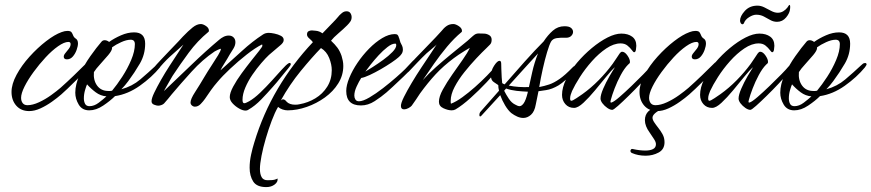

<svg xmlns="http://www.w3.org/2000/svg" viewBox="-20 -439 3554 783"><path d="M99 14Q66 14 46.5 -8Q27 -30 27 -64Q27 -96 47.5 -134Q68 -172 100.5 -208Q133 -244 168 -271Q203 -298 231 -308Q244 -313 255 -313Q268 -313 272 -307Q276 -301 278.5 -294Q281 -287 287 -283Q298 -277 298 -262Q298 -251 292.5 -235.5Q287 -220 277 -208.5Q267 -197 253 -197Q240 -197 240 -208Q240 -215 247 -223Q254 -231 261 -240.5Q268 -250 268 -259Q268 -268 259 -268Q242 -268 217 -250.5Q192 -233 166 -205Q140 -177 117 -145.5Q94 -114 80 -86Q66 -58 66 -40Q66 -27 72.5 -18.5Q79 -10 92 -10Q113 -10 139 -22Q165 -34 188.5 -51Q212 -68 227 -81Q255 -106 281.5 -131.5Q308 -157 334 -183Q337 -186 341 -186Q350 -186 350 -178Q350 -174 334 -156.5Q318 -139 296 -117Q274 -95 255 -77Q236 -59 230 -54Q214 -40 191.5 -24Q169 -8 145 3Q121 14 99 14Z M344 11Q315 11 301 -12.5Q287 -36 287 -61Q287 -95 305 -134.5Q323 -174 348.5 -210Q374 -246 394 -269Q399 -275 407 -275Q416 -275 425 -268Q446 -283 473.5 -295Q501 -307 527 -307Q572 -307 572 -261Q572 -217 550.5 -180Q529 -143 503 -108Q496 -99 489.5 -91Q483 -83 475 -75Q519 -87 552 -115Q585 -143 617 -173Q621 -177 624.5 -179.5Q628 -182 634 -182Q639 -182 639 -175Q639 -174 636 -170Q633 -166 632 -164Q599 -124 550.5 -89.5Q502 -55 449 -47Q430 -28 401 -8.5Q372 11 344 11ZM422 -68Q426 -68 429.5 -68Q433 -68 437 -69Q457 -93 478.5 -126Q500 -159 515 -194.5Q530 -230 530 -259Q530 -277 513 -277Q496 -277 474 -267Q452 -257 437 -246V-243Q437 -233 421.5 -214.5Q406 -196 388.5 -177Q371 -158 363 -145Q360 -112 376 -90Q392 -68 422 -68ZM345 -6Q364 -6 382.5 -20Q401 -34 414 -46Q390 -48 370.5 -62.5Q351 -77 335 -95Q332 -89 327 -72Q322 -55 322 -38Q322 -25 327 -15.5Q332 -6 345 -6Z M981 12Q970 12 955 3.5Q940 -5 928.5 -17.5Q917 -30 917 -43Q917 -60 931 -86Q945 -112 965.5 -140Q986 -168 1005.5 -192.5Q1025 -217 1037 -232Q1051 -250 1050 -252.5Q1049 -255 1049 -258Q1021 -244 986 -216.5Q951 -189 919 -159Q887 -129 867 -105Q853 -89 840.5 -71.5Q828 -54 816 -36Q809 -26 798.5 -15Q788 -4 775 -4Q768 -4 762.5 -9Q757 -14 757 -21Q757 -35 775.5 -63.5Q794 -92 814 -126Q827 -148 842.5 -171.5Q858 -195 869.5 -214Q881 -233 881 -240H880Q877 -240 866.5 -235Q856 -230 855 -229Q806 -196 761.5 -147Q717 -98 680 -54Q673 -45 665 -35.5Q657 -26 649 -17Q645 -13 638 -10.5Q631 -8 625 -8Q619 -8 608.5 -12Q598 -16 598 -26Q598 -38 609 -61Q620 -84 636.5 -113Q653 -142 671.5 -170.5Q690 -199 705.5 -222.5Q721 -246 728 -257Q697 -230 672.5 -207.5Q648 -185 617 -147Q615 -145 609 -139Q603 -133 597 -132Q595 -132 592.5 -135Q590 -138 591 -140Q592 -145 605 -160.5Q618 -176 637 -196Q656 -216 675 -236Q694 -256 708.5 -271Q723 -286 726 -290Q748 -313 765.5 -327Q783 -341 799 -341Q808 -341 820 -333Q832 -325 832 -314Q832 -310 830 -309Q785 -272 750 -224.5Q715 -177 684 -130Q683 -129 677.5 -119Q672 -109 665 -97Q658 -85 653 -76Q648 -67 649 -68Q702 -118 760.5 -174.5Q819 -231 874 -277Q882 -284 892 -289Q902 -294 913 -294Q925 -294 932.5 -286.5Q940 -279 940 -267Q940 -254 932 -241Q924 -228 917 -217Q907 -199 895.5 -181Q884 -163 879 -152Q925 -193 967 -231.5Q1009 -270 1052 -298Q1062 -305 1076 -305Q1085 -305 1099.5 -302Q1114 -299 1125.5 -293Q1137 -287 1137 -276Q1137 -270 1133 -264.5Q1129 -259 1124 -255L1077 -215Q1064 -203 1045.5 -181.5Q1027 -160 1009.5 -134.5Q992 -109 980.5 -82Q969 -55 969 -32Q969 -18 976 -18Q980 -18 985 -20.5Q990 -23 996 -26Q1017 -38 1041 -61Q1065 -84 1088.5 -110Q1112 -136 1130 -156Q1148 -176 1157 -181Q1159 -183 1162.5 -182Q1166 -181 1166 -178Q1166 -174 1162 -169Q1158 -164 1156 -161Q1139 -141 1124.5 -122.5Q1110 -104 1092 -84Q1071 -60 1045.5 -33.5Q1020 -7 992 9Q988 12 981 12Z M1066 324Q1027 324 1012.5 301Q998 278 998 245Q998 219 1004 191.5Q1010 164 1017 142Q1052 26 1112.5 -76.5Q1173 -179 1256 -267Q1251 -274 1241.5 -282Q1232 -290 1232 -298Q1232 -308 1238 -311.5Q1244 -315 1252 -315Q1254 -315 1268.5 -313.5Q1283 -312 1295 -303L1348 -358Q1354 -364 1359 -370.5Q1364 -377 1370 -382Q1375 -387 1380.5 -390Q1386 -393 1393 -393Q1404 -393 1409 -385.5Q1414 -378 1414 -369Q1414 -359 1409 -351.5Q1404 -344 1396 -336Q1380 -320 1360 -303Q1340 -286 1330 -273Q1346 -258 1356 -244.5Q1366 -231 1373 -211Q1376 -201 1378 -191Q1380 -181 1380 -170Q1380 -132 1359.5 -99Q1339 -66 1305 -41.5Q1271 -17 1231 -3Q1191 11 1153 11Q1143 11 1132.5 7.5Q1122 4 1114 -3Q1101 19 1088 53.5Q1075 88 1064 125.5Q1053 163 1046.5 196.5Q1040 230 1040 250Q1040 271 1047 283.5Q1054 296 1071 296Q1074 296 1087.5 295.5Q1101 295 1112 289Q1114 303 1100 313.5Q1086 324 1066 324ZM1184 -12Q1189 -12 1193.5 -12.5Q1198 -13 1202 -14Q1236 -20 1266 -38Q1296 -56 1314.5 -85.5Q1333 -115 1333 -153Q1333 -176 1322.5 -202.5Q1312 -229 1289 -243Q1252 -205 1206.5 -149.5Q1161 -94 1125 -29Q1130 -34 1134 -34Q1139 -34 1143.5 -30Q1148 -26 1149 -24Q1161 -12 1184 -12Z M1452 -9Q1392 -9 1392 -68Q1392 -91 1404.5 -121.5Q1417 -152 1438 -183Q1459 -214 1485 -240.5Q1511 -267 1538.5 -283.5Q1566 -300 1590 -300Q1598 -300 1601.5 -296.5Q1605 -293 1607 -285Q1609 -281 1610 -276Q1611 -271 1613 -266Q1617 -259 1620 -252Q1623 -245 1623 -237Q1623 -227 1618 -219.5Q1613 -212 1606 -206Q1596 -197 1576 -183.5Q1556 -170 1532.5 -156.5Q1509 -143 1487.5 -133Q1466 -123 1453 -121Q1444 -107 1434.5 -86.5Q1425 -66 1425 -49Q1425 -40 1429.5 -33Q1434 -26 1444 -26Q1460 -26 1486.5 -41.5Q1513 -57 1542 -79.5Q1571 -102 1595.5 -123.5Q1620 -145 1632 -157L1664 -191Q1670 -197 1677 -197Q1683 -197 1683 -192Q1683 -186 1666 -167.5Q1649 -149 1625.5 -126.5Q1602 -104 1582 -85.5Q1562 -67 1556 -62Q1535 -44 1508 -26.5Q1481 -9 1452 -9ZM1470 -147Q1480 -153 1500.5 -166Q1521 -179 1543 -195Q1565 -211 1580.5 -227Q1596 -243 1596 -255Q1596 -258 1595 -260Q1594 -261 1591 -261Q1578 -261 1560 -247Q1542 -233 1524 -213.5Q1506 -194 1491.5 -175.5Q1477 -157 1470 -147Z M1822 11Q1807 11 1788.5 2.5Q1770 -6 1770 -24Q1770 -45 1786 -74Q1802 -103 1824 -134.5Q1846 -166 1866.5 -195Q1887 -224 1896 -244Q1890 -241 1876.5 -232.5Q1863 -224 1850 -215.5Q1837 -207 1831 -202Q1788 -170 1756.5 -136Q1725 -102 1693 -58Q1685 -46 1676.5 -33Q1668 -20 1659 -8Q1655 -3 1645.5 2Q1636 7 1628 7Q1615 7 1615 -7Q1615 -19 1627.5 -44Q1640 -69 1659 -101Q1678 -133 1699 -164.5Q1720 -196 1737 -221.5Q1754 -247 1761 -258Q1759 -255 1750 -247.5Q1741 -240 1732.5 -232.5Q1724 -225 1720 -222Q1701 -204 1683 -185Q1665 -166 1647 -147Q1645 -145 1639.5 -141Q1634 -137 1630 -137Q1625 -137 1625 -142Q1625 -147 1639 -163Q1653 -179 1674 -201Q1695 -223 1717.5 -246Q1740 -269 1757 -287Q1774 -305 1780 -312Q1790 -325 1801.5 -333Q1813 -341 1829 -341Q1838 -341 1851 -332.5Q1864 -324 1864 -313Q1864 -309 1862 -308Q1832 -283 1803.5 -249Q1775 -215 1750 -179Q1725 -143 1704 -112Q1728 -139 1758 -165.5Q1788 -192 1816 -215L1887 -273Q1894 -279 1901.5 -286Q1909 -293 1916 -298Q1924 -303 1933.5 -302.5Q1943 -302 1953 -302Q1964 -302 1974.5 -296Q1985 -290 1985 -277Q1985 -264 1978.5 -257.5Q1972 -251 1964 -243Q1947 -227 1922.5 -201Q1898 -175 1874 -145Q1850 -115 1834 -84.5Q1818 -54 1818 -28Q1818 -25 1818 -22Q1818 -19 1819 -16Q1840 -24 1865.5 -42.5Q1891 -61 1917 -84Q1943 -107 1965.5 -130Q1988 -153 2003 -171Q2005 -173 2007.5 -176Q2010 -179 2014 -179Q2019 -179 2019 -172Q2019 -168 2016 -163Q1997 -138 1965 -104Q1933 -70 1899 -39.5Q1865 -9 1838 7Q1831 11 1822 11Z M2114 42Q2102 42 2089.5 36.5Q2077 31 2065 22Q2052 11 2040 -9Q2028 -29 2020 -51L1943 33Q1940 36 1939 36Q1935 36 1935 30Q1935 21 1941 15L2015 -69Q2012 -81 2012 -92Q2005 -97 1993.5 -104.5Q1982 -112 1982 -130Q1982 -151 1995 -171Q2008 -191 2017 -191Q2024 -191 2024 -179Q2024 -175 2024.5 -158Q2025 -141 2026 -123.5Q2027 -106 2028 -100Q2034 -96 2038 -95Q2077 -140 2120 -188Q2163 -236 2197 -270Q2214 -296 2234.5 -314Q2255 -332 2282 -332Q2301 -332 2309 -325Q2317 -318 2317 -309Q2317 -300 2309.5 -292.5Q2302 -285 2288 -285Q2266 -286 2250 -283.5Q2234 -281 2227 -269Q2220 -256 2211 -226Q2202 -196 2193.5 -158Q2185 -120 2179 -84Q2200 -88 2219.5 -94.5Q2239 -101 2262 -117Q2285 -133 2315 -164Q2320 -170 2325 -170Q2328 -170 2328 -166Q2328 -164 2326 -159Q2324 -154 2318 -146Q2306 -130 2288.5 -114.5Q2271 -99 2258 -91Q2231 -75 2207 -71.5Q2183 -68 2176 -67Q2172 -46 2169 -32.5Q2166 -19 2165 -13Q2160 16 2145.5 29Q2131 42 2114 42ZM2137 -84Q2142 -107 2150.5 -145Q2159 -183 2174 -221Q2148 -192 2116.5 -158Q2085 -124 2055 -90Q2074 -86 2096 -84.5Q2118 -83 2137 -84ZM2099 -6Q2107 -6 2115.5 -17.5Q2124 -29 2132 -61Q2132 -64 2133 -65Q2109 -66 2086.5 -68.5Q2064 -71 2044 -78L2036 -69Q2044 -53 2055 -36.5Q2066 -20 2080 -13Q2085 -10 2090 -8Q2095 -6 2099 -6Z M2477 9Q2468 9 2456.5 1Q2445 -7 2437 -17.5Q2429 -28 2429 -37Q2429 -52 2440 -77.5Q2451 -103 2465.5 -128Q2480 -153 2488 -165Q2474 -153 2452.5 -126.5Q2431 -100 2406.5 -70.5Q2382 -41 2359.5 -20Q2337 1 2321 1Q2299 1 2285.5 -14.5Q2272 -30 2272 -52Q2272 -82 2289 -116.5Q2306 -151 2333.5 -183.5Q2361 -216 2393.5 -243Q2426 -270 2457.5 -286Q2489 -302 2514 -302Q2541 -302 2558 -289.5Q2575 -277 2575 -252Q2575 -248 2573.5 -237Q2572 -226 2566 -226Q2563 -226 2556.5 -235Q2550 -244 2539 -253Q2528 -262 2511 -262Q2483 -262 2452.5 -241.5Q2422 -221 2394 -189.5Q2366 -158 2345 -125Q2324 -92 2313 -68Q2310 -61 2307.5 -53Q2305 -45 2305 -37Q2305 -28 2310 -28Q2315 -28 2331.5 -39Q2348 -50 2355 -55Q2390 -80 2421.5 -112Q2453 -144 2478 -178Q2486 -189 2493 -200Q2500 -211 2507 -221Q2512 -228 2517 -228Q2528 -228 2538.5 -213Q2549 -198 2549 -187Q2549 -182 2547.5 -181Q2546 -180 2541 -175Q2526 -160 2511.5 -133Q2497 -106 2486.5 -78.5Q2476 -51 2471 -32Q2470 -29 2469.5 -24.5Q2469 -20 2474 -21Q2484 -24 2506.5 -43.5Q2529 -63 2555.5 -88.5Q2582 -114 2603.5 -136Q2625 -158 2632 -167Q2634 -169 2636.5 -171.5Q2639 -174 2642 -174Q2649 -174 2649 -167Q2649 -163 2633 -143.5Q2617 -124 2593 -98.5Q2569 -73 2544 -48.5Q2519 -24 2500.5 -7.5Q2482 9 2477 9Z M2660 14Q2627 14 2607.5 -8Q2588 -30 2588 -64Q2588 -96 2608.5 -134Q2629 -172 2661.5 -208Q2694 -244 2729 -271Q2764 -298 2792 -308Q2805 -313 2816 -313Q2829 -313 2833 -307Q2837 -301 2839.5 -294Q2842 -287 2848 -283Q2859 -277 2859 -262Q2859 -251 2853.5 -235.5Q2848 -220 2838 -208.5Q2828 -197 2814 -197Q2801 -197 2801 -208Q2801 -215 2808 -223Q2815 -231 2822 -240.5Q2829 -250 2829 -259Q2829 -268 2820 -268Q2803 -268 2778 -250.5Q2753 -233 2727 -205Q2701 -177 2678 -145.5Q2655 -114 2641 -86Q2627 -58 2627 -40Q2627 -27 2633.5 -18.5Q2640 -10 2653 -10Q2674 -10 2700 -22Q2726 -34 2749.5 -51Q2773 -68 2788 -81Q2816 -106 2842.5 -131.5Q2869 -157 2895 -183Q2898 -186 2902 -186Q2911 -186 2911 -178Q2911 -174 2895 -156.5Q2879 -139 2857 -117Q2835 -95 2816 -77Q2797 -59 2791 -54Q2775 -40 2752.5 -24Q2730 -8 2706 3Q2682 14 2660 14ZM2613 196Q2582 196 2557 185Q2551 182 2551 176Q2551 173 2554 170Q2557 167 2562 169Q2589 175 2612 175Q2631 175 2643 169Q2655 163 2655 149Q2655 140 2647 128Q2639 116 2629 101Q2610 75 2610 51Q2610 6 2669 -5H2672Q2676 -5 2680 -3Q2684 -1 2680 5Q2641 24 2641 41Q2641 49 2647.5 59Q2654 69 2665 83Q2674 94 2682 108.5Q2690 123 2690 141Q2690 170 2666 183Q2642 196 2613 196Z M3040 9Q3031 9 3019.5 1Q3008 -7 3000 -17.5Q2992 -28 2992 -37Q2992 -52 3003 -77.5Q3014 -103 3028.5 -128Q3043 -153 3051 -165Q3037 -153 3015.5 -126.5Q2994 -100 2969.5 -70.5Q2945 -41 2922.5 -20Q2900 1 2884 1Q2862 1 2848.5 -14.5Q2835 -30 2835 -52Q2835 -82 2852 -116.5Q2869 -151 2896.5 -183.5Q2924 -216 2956.5 -243Q2989 -270 3020.5 -286Q3052 -302 3077 -302Q3104 -302 3121 -289.5Q3138 -277 3138 -252Q3138 -248 3136.5 -237Q3135 -226 3129 -226Q3126 -226 3119.5 -235Q3113 -244 3102 -253Q3091 -262 3074 -262Q3046 -262 3015.5 -241.5Q2985 -221 2957 -189.5Q2929 -158 2908 -125Q2887 -92 2876 -68Q2873 -61 2870.5 -53Q2868 -45 2868 -37Q2868 -28 2873 -28Q2878 -28 2894.5 -39Q2911 -50 2918 -55Q2953 -80 2984.5 -112Q3016 -144 3041 -178Q3049 -189 3056 -200Q3063 -211 3070 -221Q3075 -228 3080 -228Q3091 -228 3101.5 -213Q3112 -198 3112 -187Q3112 -182 3110.5 -181Q3109 -180 3104 -175Q3089 -160 3074.5 -133Q3060 -106 3049.5 -78.5Q3039 -51 3034 -32Q3033 -29 3032.5 -24.5Q3032 -20 3037 -21Q3047 -24 3069.5 -43.5Q3092 -63 3118.5 -88.5Q3145 -114 3166.5 -136Q3188 -158 3195 -167Q3197 -169 3199.5 -171.5Q3202 -174 3205 -174Q3212 -174 3212 -167Q3212 -163 3196 -143.5Q3180 -124 3156 -98.5Q3132 -73 3107 -48.5Q3082 -24 3063.5 -7.5Q3045 9 3040 9ZM3007 -340Q3004 -340 3001 -344.5Q2998 -349 2998 -355Q2998 -373 3017.5 -394.5Q3037 -416 3069 -416Q3083 -416 3097 -409Q3111 -402 3125 -394.5Q3139 -387 3152 -387Q3164 -387 3174 -393Q3184 -399 3191 -408Q3194 -412 3196 -415.5Q3198 -419 3199 -419Q3204 -419 3202 -403Q3201 -386 3186 -368Q3171 -350 3149 -350Q3134 -350 3121 -357.5Q3108 -365 3094.5 -372Q3081 -379 3064 -379Q3051 -379 3035 -369Q3019 -359 3014 -345Q3012 -340 3007 -340Z M3219 11Q3190 11 3176 -12.5Q3162 -36 3162 -61Q3162 -95 3180 -134.5Q3198 -174 3223.5 -210Q3249 -246 3269 -269Q3274 -275 3282 -275Q3291 -275 3300 -268Q3321 -283 3348.5 -295Q3376 -307 3402 -307Q3447 -307 3447 -261Q3447 -217 3425.5 -180Q3404 -143 3378 -108Q3371 -99 3364.5 -91Q3358 -83 3350 -75Q3394 -87 3427 -115Q3460 -143 3492 -173Q3496 -177 3499.5 -179.5Q3503 -182 3509 -182Q3514 -182 3514 -175Q3514 -174 3511 -170Q3508 -166 3507 -164Q3474 -124 3425.5 -89.5Q3377 -55 3324 -47Q3305 -28 3276 -8.5Q3247 11 3219 11ZM3297 -68Q3301 -68 3304.5 -68Q3308 -68 3312 -69Q3332 -93 3353.5 -126Q3375 -159 3390 -194.5Q3405 -230 3405 -259Q3405 -277 3388 -277Q3371 -277 3349 -267Q3327 -257 3312 -246V-243Q3312 -233 3296.5 -214.5Q3281 -196 3263.5 -177Q3246 -158 3238 -145Q3235 -112 3251 -90Q3267 -68 3297 -68ZM3220 -6Q3239 -6 3257.5 -20Q3276 -34 3289 -46Q3265 -48 3245.5 -62.5Q3226 -77 3210 -95Q3207 -89 3202 -72Q3197 -55 3197 -38Q3197 -25 3202 -15.5Q3207 -6 3220 -6Z"/></svg>

Font: Hurricane
Style: Regular
Weight: 400
Designer: Robert E. Leuschke
Foundry: Robert E. Leuschke
Version: Version 1.010; ttfautohint (v1.8.3)